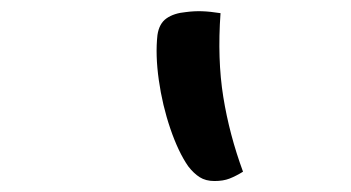

<svg xmlns="http://www.w3.org/2000/svg" viewBox="-20 -769 640 350"><path d="M382 -745Q376 -661 387 -592.5Q398 -524 423 -456Q410 -448 398.5 -443.5Q387 -439 371 -439Q355 -439 344 -446Q333 -453 323 -466Q305 -492 290.5 -534.5Q276 -577 269.5 -623Q263 -669 267 -705Q270 -726 283.5 -735.5Q297 -745 319 -747Q334 -749 348.5 -748.5Q363 -748 382 -745Z"/></svg>

Font: Recursive Mn Csl St
Style: Italic
Weight: 400
Italic angle: -15°
Monospace: yes
Version: Version 1.079;hotconv 1.0.112;makeotfexe 2.5.65598; ttfautoh